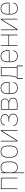

<svg xmlns="http://www.w3.org/2000/svg" viewBox="2608 -3176 783 6040"><g transform="rotate(-90 3000.0 -156.5)"><path d="M72 0V-520H428V0H409V-502H91V0Z M572 215V-520H591V-412Q600 -438 615 -460.5Q630 -483 652 -499Q674 -515 700.5 -521.5Q727 -528 754 -528Q780 -528 806 -522Q832 -516 854 -502Q876 -488 892.5 -467.5Q909 -447 919 -422.5Q929 -398 932.5 -372Q936 -346 936 -320V-200Q936 -174 932.5 -148Q929 -122 919 -97.5Q909 -73 892.5 -52.5Q876 -32 854 -18Q832 -4 806 2Q780 8 754 8Q727 8 700.5 1.5Q674 -5 652 -21Q630 -37 615 -59.5Q600 -82 591 -108V215ZM751 -10Q775 -10 798.5 -15.5Q822 -21 842 -33.5Q862 -46 877 -65Q892 -84 901 -106.5Q910 -129 913.5 -152.5Q917 -176 917 -200V-320Q917 -344 913.5 -367.5Q910 -391 901 -413.5Q892 -436 877 -455Q862 -474 842 -486.5Q822 -499 798.5 -504.5Q775 -510 751 -510Q727 -510 704 -504.5Q681 -499 661.5 -486Q642 -473 628 -453.5Q614 -434 606 -412Q598 -390 594.5 -366.5Q591 -343 591 -320V-200Q591 -177 594.5 -153.5Q598 -130 606 -108Q614 -86 628 -66.5Q642 -47 661.5 -34Q681 -21 704 -15.5Q727 -10 751 -10Z M1250 8Q1224 8 1197.5 2.5Q1171 -3 1148.5 -17Q1126 -31 1109 -51.5Q1092 -72 1082 -96.5Q1072 -121 1068 -147.5Q1064 -174 1064 -200V-320Q1064 -346 1068 -372.5Q1072 -399 1082 -423.5Q1092 -448 1109 -468.5Q1126 -489 1148.5 -503Q1171 -517 1197.5 -522.5Q1224 -528 1250 -528Q1276 -528 1302.5 -522.5Q1329 -517 1351.5 -503Q1374 -489 1391 -468.5Q1408 -448 1418 -423.5Q1428 -399 1432 -372.5Q1436 -346 1436 -320V-200Q1436 -174 1432 -147.5Q1428 -121 1418 -96.5Q1408 -72 1391 -51.5Q1374 -31 1351.5 -17Q1329 -3 1302.5 2.5Q1276 8 1250 8ZM1250 -10Q1274 -10 1297.5 -15Q1321 -20 1341.5 -33Q1362 -46 1377 -65Q1392 -84 1401 -106Q1410 -128 1413.5 -152Q1417 -176 1417 -200V-320Q1417 -344 1413.5 -368Q1410 -392 1401 -414Q1392 -436 1377 -455Q1362 -474 1341.5 -487Q1321 -500 1297.5 -505Q1274 -510 1250 -510Q1226 -510 1202.5 -505Q1179 -500 1158.5 -487Q1138 -474 1123 -455Q1108 -436 1099 -414Q1090 -392 1086.5 -368Q1083 -344 1083 -320V-200Q1083 -176 1086.5 -152Q1090 -128 1099 -106Q1108 -84 1123 -65Q1138 -46 1158.5 -33Q1179 -20 1202.5 -15Q1226 -10 1250 -10Z M1572 0V-520H1591V-21L1899 -520H1928V0H1909V-499L1827 -367L1601 0Z M2253 8Q2231 8 2209.5 6Q2188 4 2167.5 -2Q2147 -8 2127.5 -18.5Q2108 -29 2093.5 -44.5Q2079 -60 2070.5 -80.5Q2062 -101 2062 -123V-125H2081V-123Q2081 -104 2089 -86Q2097 -68 2110.5 -54.5Q2124 -41 2141.5 -32.5Q2159 -24 2177.5 -19Q2196 -14 2215 -12Q2234 -10 2253 -10Q2273 -10 2293 -12Q2313 -14 2332.5 -20Q2352 -26 2369.5 -37Q2387 -48 2399.5 -63.5Q2412 -79 2418.5 -98.5Q2425 -118 2425 -138Q2425 -158 2418.5 -177.5Q2412 -197 2398.5 -212Q2385 -227 2367 -236.5Q2349 -246 2329.5 -251.5Q2310 -257 2290 -259Q2270 -261 2250 -261H2197V-279H2250Q2268 -279 2286.5 -281Q2305 -283 2322.5 -288Q2340 -293 2356.5 -302Q2373 -311 2385 -324.5Q2397 -338 2403 -356Q2409 -374 2409 -392Q2409 -411 2403.5 -429Q2398 -447 2386.5 -461Q2375 -475 2359 -485Q2343 -495 2325.5 -500.5Q2308 -506 2289.5 -508Q2271 -510 2253 -510Q2235 -510 2217.5 -508Q2200 -506 2183 -501Q2166 -496 2150 -487Q2134 -478 2122 -465Q2110 -452 2103.5 -435Q2097 -418 2097 -400V-396H2078V-401Q2078 -421 2085 -440.5Q2092 -460 2105 -475.5Q2118 -491 2136 -501.5Q2154 -512 2173 -518Q2192 -524 2212.5 -526Q2233 -528 2253 -528Q2274 -528 2294.5 -525.5Q2315 -523 2335 -516.5Q2355 -510 2373 -498.5Q2391 -487 2403.5 -470.5Q2416 -454 2422 -433.5Q2428 -413 2428 -393Q2428 -371 2421 -349.5Q2414 -328 2399 -312Q2384 -296 2364 -286Q2344 -276 2323 -271Q2347 -265 2369.5 -255Q2392 -245 2409.5 -227.5Q2427 -210 2435.5 -186Q2444 -162 2444 -138Q2444 -115 2437.5 -93Q2431 -71 2417 -53.5Q2403 -36 2383.5 -23.5Q2364 -11 2342.5 -4Q2321 3 2298 5.5Q2275 8 2253 8Z M2572 0V-520H2755Q2775 -520 2794.5 -517.5Q2814 -515 2833 -509Q2852 -503 2868.5 -492Q2885 -481 2897 -465Q2909 -449 2914 -429.5Q2919 -410 2919 -391Q2919 -370 2913 -350Q2907 -330 2894 -314Q2881 -298 2862.5 -287.5Q2844 -277 2824 -271Q2848 -266 2870.5 -255.5Q2893 -245 2910 -228Q2927 -211 2935.5 -187.5Q2944 -164 2944 -140Q2944 -117 2937.5 -95.5Q2931 -74 2916.5 -57Q2902 -40 2883 -29Q2864 -18 2843 -11.5Q2822 -5 2799.5 -2.5Q2777 0 2755 0ZM2591 -279H2755Q2773 -279 2790 -281Q2807 -283 2823.5 -288.5Q2840 -294 2854.5 -303Q2869 -312 2879.5 -326Q2890 -340 2895 -356.5Q2900 -373 2900 -391Q2900 -408 2895 -424.5Q2890 -441 2879.5 -455Q2869 -469 2854.5 -478Q2840 -487 2823.5 -492.5Q2807 -498 2790 -500Q2773 -502 2755 -502H2591ZM2591 -18H2755Q2775 -18 2794.5 -20Q2814 -22 2833 -27.5Q2852 -33 2869 -43Q2886 -53 2899 -67.5Q2912 -82 2918.5 -101Q2925 -120 2925 -140Q2925 -159 2918.5 -178Q2912 -197 2899 -212Q2886 -227 2869 -236.5Q2852 -246 2833 -251.5Q2814 -257 2794.5 -259Q2775 -261 2755 -261H2591Z M3251 8Q3224 8 3198 2.5Q3172 -3 3149.5 -16.5Q3127 -30 3109.5 -51Q3092 -72 3082 -96.5Q3072 -121 3068 -147Q3064 -173 3064 -200V-320Q3064 -346 3068 -372.5Q3072 -399 3082 -423.5Q3092 -448 3109 -468.5Q3126 -489 3148.5 -503Q3171 -517 3197.5 -522.5Q3224 -528 3250 -528Q3276 -528 3302.5 -522.5Q3329 -517 3351.5 -503Q3374 -489 3391 -468.5Q3408 -448 3418 -423.5Q3428 -399 3432 -372.5Q3436 -346 3436 -320V-251H3083V-200Q3083 -176 3086.5 -152Q3090 -128 3099 -106Q3108 -84 3123.5 -65Q3139 -46 3159 -33Q3179 -20 3203 -15Q3227 -10 3251 -10Q3279 -10 3307.5 -16Q3336 -22 3360 -37.5Q3384 -53 3398.5 -78.5Q3413 -104 3415 -133H3434Q3433 -111 3425.5 -90.5Q3418 -70 3405 -53Q3392 -36 3374 -24Q3356 -12 3335.5 -4.5Q3315 3 3293.5 5.5Q3272 8 3251 8ZM3083 -269H3417V-320Q3417 -344 3413.5 -368Q3410 -392 3401 -414Q3392 -436 3377 -455Q3362 -474 3341.5 -487Q3321 -500 3297.5 -505Q3274 -510 3250 -510Q3226 -510 3202.5 -505Q3179 -500 3158.5 -487Q3138 -474 3123 -455Q3108 -436 3099 -414Q3090 -392 3086.5 -368Q3083 -344 3083 -320Z M3545 170V-18H3572Q3588 -54 3599.5 -91.5Q3611 -129 3617 -168Q3623 -207 3624 -246.5Q3625 -286 3625 -325V-520H3910V-18H3955V170H3935V0H3565V170ZM3593 -18H3891V-502H3645V-325Q3645 -286 3643.5 -246.5Q3642 -207 3636.5 -168.5Q3631 -130 3620 -92Q3609 -54 3593 -18Z M4251 8Q4224 8 4198 2.5Q4172 -3 4149.5 -16.5Q4127 -30 4109.5 -51Q4092 -72 4082 -96.5Q4072 -121 4068 -147Q4064 -173 4064 -200V-320Q4064 -346 4068 -372.5Q4072 -399 4082 -423.5Q4092 -448 4109 -468.5Q4126 -489 4148.5 -503Q4171 -517 4197.5 -522.5Q4224 -528 4250 -528Q4276 -528 4302.5 -522.5Q4329 -517 4351.5 -503Q4374 -489 4391 -468.5Q4408 -448 4418 -423.5Q4428 -399 4432 -372.5Q4436 -346 4436 -320V-251H4083V-200Q4083 -176 4086.5 -152Q4090 -128 4099 -106Q4108 -84 4123.5 -65Q4139 -46 4159 -33Q4179 -20 4203 -15Q4227 -10 4251 -10Q4279 -10 4307.5 -16Q4336 -22 4360 -37.5Q4384 -53 4398.5 -78.5Q4413 -104 4415 -133H4434Q4433 -111 4425.5 -90.5Q4418 -70 4405 -53Q4392 -36 4374 -24Q4356 -12 4335.5 -4.5Q4315 3 4293.5 5.5Q4272 8 4251 8ZM4083 -269H4417V-320Q4417 -344 4413.5 -368Q4410 -392 4401 -414Q4392 -436 4377 -455Q4362 -474 4341.5 -487Q4321 -500 4297.5 -505Q4274 -510 4250 -510Q4226 -510 4202.5 -505Q4179 -500 4158.5 -487Q4138 -474 4123 -455Q4108 -436 4099 -414Q4090 -392 4086.5 -368Q4083 -344 4083 -320Z M4572 0V-520H4591V-281H4909V-520H4928V0H4909V-263H4591V0Z M5072 0V-520H5091V-21L5399 -520H5428V0H5409V-499L5327 -367L5101 0Z M5751 8Q5724 8 5698 2.5Q5672 -3 5649.5 -16.5Q5627 -30 5609.5 -51Q5592 -72 5582 -96.5Q5572 -121 5568 -147Q5564 -173 5564 -200V-320Q5564 -346 5568 -372.5Q5572 -399 5582 -423.5Q5592 -448 5609 -468.5Q5626 -489 5648.5 -503Q5671 -517 5697.5 -522.5Q5724 -528 5750 -528Q5776 -528 5802.5 -522.5Q5829 -517 5851.5 -503Q5874 -489 5891 -468.5Q5908 -448 5918 -423.5Q5928 -399 5932 -372.5Q5936 -346 5936 -320V-251H5583V-200Q5583 -176 5586.5 -152Q5590 -128 5599 -106Q5608 -84 5623.5 -65Q5639 -46 5659 -33Q5679 -20 5703 -15Q5727 -10 5751 -10Q5779 -10 5807.5 -16Q5836 -22 5860 -37.5Q5884 -53 5898.5 -78.5Q5913 -104 5915 -133H5934Q5933 -111 5925.5 -90.5Q5918 -70 5905 -53Q5892 -36 5874 -24Q5856 -12 5835.5 -4.5Q5815 3 5793.5 5.5Q5772 8 5751 8ZM5583 -269H5917V-320Q5917 -344 5913.5 -368Q5910 -392 5901 -414Q5892 -436 5877 -455Q5862 -474 5841.5 -487Q5821 -500 5797.5 -505Q5774 -510 5750 -510Q5726 -510 5702.5 -505Q5679 -500 5658.5 -487Q5638 -474 5623 -455Q5608 -436 5599 -414Q5590 -392 5586.5 -368Q5583 -344 5583 -320Z"/></g></svg>

Font: Iosevka SS18 Thin
Style: Regular
Weight: 100
Monospace: yes
Designer: Belleve Invis
Foundry: Belleve Invis
Version: Version 25.1.1; ttfautohint (v1.8.4)